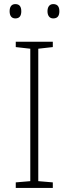

<svg xmlns="http://www.w3.org/2000/svg" viewBox="-20 -918 334 938"><path d="M27 -863C27 -843 35 -828 55 -828C77 -828 84 -843 84 -863C84 -883 77 -898 55 -898C35 -898 27 -883 27 -863ZM212 -863C212 -843 221 -828 240 -828C263 -828 270 -843 270 -863C270 -883 263 -898 240 -898C221 -898 212 -883 212 -863ZM238 0V-27L167 -33V-680L238 -688V-714H57V-688L128 -680V-33L57 -27V0Z"/></svg>

Font: Noto Sans Sinhala UI ExtraLight
Style: Regular
Weight: 200
Designer: Jelle Bosma - Monotype Design Team
Foundry: Monotype Imaging Inc.
Version: Version 2.006